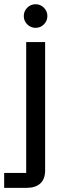

<svg xmlns="http://www.w3.org/2000/svg" viewBox="-50 -702 300 922"><path d="M-30 200V128.3H75.8V-500H166.7V115.8Q166.7 158.3 143.3 179.2Q120 200 79.2 200ZM120.8 -568.3Q97.5 -568.3 80.8 -585Q64.2 -601.7 64.2 -625Q64.2 -648.3 80.8 -665Q97.5 -681.7 120.8 -681.7Q144.2 -681.7 160.8 -665Q177.5 -648.3 177.5 -625Q177.5 -601.7 160.8 -585Q144.2 -568.3 120.8 -568.3Z"/></svg>

Font: Funnel Display
Style: Regular
Weight: 400
Designer: NORD ID, Kristian Moeller
Foundry: Dicotype
Version: Version 1.000